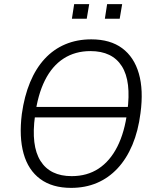

<svg xmlns="http://www.w3.org/2000/svg" viewBox="-20 -904 753 932"><path d="M122 -334 130 -385H637L629 -334ZM325 8Q234 8 175.5 -35Q117 -78 94.5 -158.5Q72 -239 86 -351Q98 -437 126 -504.5Q154 -572 197 -618.5Q240 -665 297 -689Q354 -713 423 -713Q515 -713 573 -670Q631 -627 654 -547Q677 -467 662 -355Q651 -268 622.5 -200.5Q594 -133 550.5 -86.5Q507 -40 450.5 -16Q394 8 325 8ZM328 -49Q403 -49 458.5 -85.5Q514 -122 549.5 -192Q585 -262 598 -363Q618 -509 571.5 -582.5Q525 -656 419 -656Q345 -656 289 -620Q233 -584 198 -514Q163 -444 150 -342Q130 -197 176.5 -123Q223 -49 328 -49ZM489 -813 500 -884H573L561 -813ZM329 -813 340 -884H413L401 -813Z"/></svg>

Font: Nunito Sans 10pt SemiCondensed Light
Style: Italic
Weight: 300
Width: 4
Italic angle: -9°
Designer: Vernon Adams
Foundry: Vernon Adams
Version: Version 3.101;gftools[0.9.27]